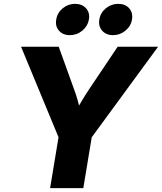

<svg xmlns="http://www.w3.org/2000/svg" viewBox="-20 -968 833 988"><path d="M237.8 0 281.2 -261.7 88.4 -727.5H282.2L360.4 -510.7Q371.6 -481 379.9 -451.2Q388.2 -421.4 396.5 -386.7H365.7Q384.3 -421.4 402.3 -451.4Q420.4 -481.4 439.9 -510.7L585.4 -727.5H793.5L452.1 -261.7L408.7 0ZM561.5 -787.1Q525.9 -787.1 505.6 -810.3Q485.4 -833.5 491.2 -867.7Q496.6 -902.3 524.7 -925.3Q552.7 -948.2 588.4 -948.2Q624.5 -948.2 644.8 -925.3Q665 -902.3 659.2 -867.7Q653.8 -833.5 625.5 -810.3Q597.2 -787.1 561.5 -787.1ZM339.4 -787.1Q303.7 -787.1 283.4 -810.3Q263.2 -833.5 269.5 -867.7Q274.9 -902.3 302.7 -925.3Q330.6 -948.2 366.2 -948.2Q402.3 -948.2 422.9 -925.3Q443.4 -902.3 437.5 -867.7Q431.6 -833.5 403.6 -810.3Q375.5 -787.1 339.4 -787.1Z"/></svg>

Font: Inter 24pt ExtraBold
Style: Italic
Weight: 800
Italic angle: -9.3988°
Designer: Rasmus Andersson
Foundry: rsms
Version: Version 4.001;git-66647c0bb